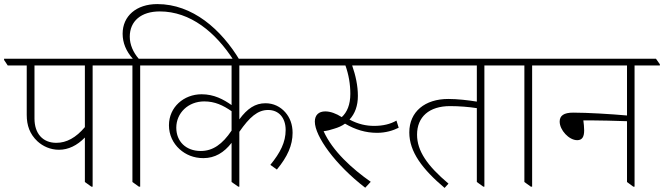

<svg xmlns="http://www.w3.org/2000/svg" viewBox="-47 -910 3254 941"><path d="M242 -176C288 -176 331 -197 369 -236V-18L401 5H407V-589H531V-595L512 -622H-27V-616L-9 -589H84V-347C84 -295 99 -253 136 -218C163 -193 200 -176 242 -176ZM122 -329V-589H369V-287C325 -235 279 -210 229 -210C163 -210 122 -255 122 -329Z M634 5H640V-589H764V-595L745 -622H633C606 -653 589 -691 589 -730C589 -807 645 -854 736 -854C886 -854 1010 -752 1099 -613H1129C1037 -767 896 -890 724 -890C621 -890 554 -831 554 -745C554 -700 571 -659 604 -622H476V-616L494 -589H602V-18Z M950 -135C1006 -135 1051 -162 1088 -210V-18L1121 5H1126V-264C1176 -336 1216 -371 1267 -371C1320 -371 1353 -332 1353 -273C1353 -213 1327 -162 1278 -102L1310 -79C1362 -142 1387 -198 1387 -259C1387 -300 1374 -334 1351 -360C1327 -387 1294 -404 1254 -404C1204 -404 1165 -378 1126 -325V-589H1456V-595L1438 -622H709V-616L727 -589H1088V-395C1048 -423 1002 -448 941 -448C854 -448 781 -385 781 -296C781 -249 801 -208 833 -179C863 -152 902 -135 950 -135ZM817 -284C817 -356 875 -413 954 -413C1006 -413 1046 -394 1088 -365V-270C1043 -203 996 -170 937 -170C864 -170 817 -217 817 -284Z M1743 10 1770 -19C1680 -82 1583 -169 1539 -267C1556 -269 1573 -273 1590 -279C1611 -285 1629 -293 1644 -304C1695 -274 1746 -259 1801 -259C1843 -259 1879 -270 1907 -284L1896 -319C1867 -302 1830 -293 1787 -293C1748 -293 1709 -301 1666 -324C1693 -353 1707 -392 1707 -440C1707 -490 1696 -540 1679 -589H1914V-595L1896 -622H1402V-616L1420 -589H1646C1662 -544 1670 -498 1670 -450C1670 -397 1654 -360 1628 -336C1600 -354 1572 -364 1547 -364C1515 -364 1496 -346 1496 -314C1496 -242 1597 -102 1743 10Z M2132 11 2151 -10C2047 -98 1997 -170 1997 -250C1997 -337 2056 -390 2159 -390C2203 -390 2252 -386 2290 -380V-18L2322 5H2327V-589H2451V-595L2433 -622H1874V-616L1892 -589H2290V-412C2247 -419 2194 -425 2150 -425C2036 -425 1959 -363 1959 -261C1959 -166 2023 -81 2132 11Z M2555 5H2561V-589H2685V-595L2666 -622H2397V-616L2415 -589H2523V-18Z M2782 -223C2806 -223 2816 -239 2816 -271C2816 -287 2814 -305 2812 -320C2824 -320 2838 -320 2850 -320C2891 -320 2966 -318 3026 -316V-18L3057 5H3063V-589H3187V-595L3168 -622H2630V-616L2648 -589H3026V-344C2947 -351 2833 -358 2762 -358C2716 -358 2696 -343 2696 -314C2696 -273 2741 -223 2782 -223Z"/></svg>

Font: Noto Serif Devanagari ExtraLight
Style: Regular
Weight: 200
Designer: Universal Thirst, Indian Type Foundry and the Monotype Design Team
Foundry: Monotype Imaging Inc.
Version: Version 2.004